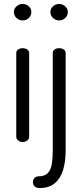

<svg xmlns="http://www.w3.org/2000/svg" viewBox="-20 -716 414 968"><path d="M94 0Q81 0 71.5 -8Q62 -16 62 -26V-449Q62 -460 71.5 -466.5Q81 -473 94 -473Q108 -473 117.5 -466.5Q127 -460 127 -449V-26Q127 -16 117.5 -8Q108 0 94 0ZM94 -613Q76 -613 63 -625.5Q50 -638 50 -655Q50 -672 63 -684Q76 -696 94 -696Q113 -696 125.5 -684Q138 -672 138 -655Q138 -638 125.5 -625.5Q113 -613 94 -613ZM180 232Q162 232 154 223Q146 214 146 203Q146 189 154.5 181Q163 173 174 173Q206 173 221.5 156Q237 139 241.5 109.5Q246 80 246 43V-449Q246 -460 255 -466.5Q264 -473 278 -473Q292 -473 301.5 -466.5Q311 -460 311 -449V43Q311 98 298 141Q285 184 256 208Q227 232 180 232ZM278 -613Q260 -613 247 -625.5Q234 -638 234 -655Q234 -672 247 -684Q260 -696 278 -696Q296 -696 309 -684Q322 -672 322 -655Q322 -638 309 -625.5Q296 -613 278 -613Z"/></svg>

Font: Dosis
Style: Regular
Weight: 400
Designer: EdgarTolentino, PabloImpallari, IginoMarini
Foundry: EdgarTolentino, PabloImpallari, IginoMarini
Version: Version 3.001; ttfautohint (v1.8.2)